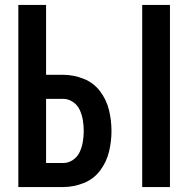

<svg xmlns="http://www.w3.org/2000/svg" viewBox="-20 -755 760 775"><path d="M554 0H666V-735H554ZM54 0H235Q277 0 317.5 -16Q358 -32 384 -66.5Q410 -101 420 -142.5Q430 -184 430 -226Q430 -269 420 -310.5Q410 -352 384 -386.5Q358 -421 317.5 -437Q277 -453 235 -453H166V-735H54ZM166 -97V-356H235Q256 -356 274.5 -343.5Q293 -331 302 -311Q311 -291 314.5 -269.5Q318 -248 318 -226Q318 -205 314.5 -183.5Q311 -162 302 -142Q293 -122 274.5 -109.5Q256 -97 235 -97Z"/></svg>

Font: Iosevka Sparkle Semibold
Style: Regular
Weight: 600
Designer: Belleve Invis
Foundry: Belleve Invis
Version: Version 4.5.0; ttfautohint (v1.8.3)